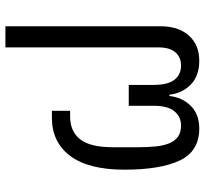

<svg xmlns="http://www.w3.org/2000/svg" viewBox="-44 -718 774 727"><g transform="rotate(-90 343.5 -355.0)"><path d="M220 12Q134 12 99 -61.5Q64 -135 64 -271Q64 -407 116 -476.5Q168 -546 261 -546H287V-477H265Q209 -477 179 -439Q149 -401 149 -315V-221Q149 -184 152 -153.5Q155 -123 164 -101.5Q173 -80 189 -68.5Q205 -57 231 -57Q264 -57 285 -82Q306 -107 306 -161V-255H385V-161Q385 -107 404.5 -82Q424 -57 458 -57Q490 -57 508.5 -78.5Q527 -100 527 -142V-722H607V-134Q607 -67 572 -27.5Q537 12 476 12Q419 12 386 -20.5Q353 -53 348 -101H343Q338 -53 306 -20.5Q274 12 220 12Z"/></g></svg>

Font: IBM Plex Thai
Style: Regular
Weight: 400
Designer: Mike Abbink, Paul van der Laan, Pieter van Rosmalen, Ben Mitchell, Mark Frömberg
Foundry: Bold Monday
Version: Version 1.0